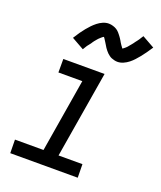

<svg xmlns="http://www.w3.org/2000/svg" viewBox="-140 -847 785 936"><g transform="rotate(20 252.5 -379.0)"><path d="M26 0 25 -70H173L236 -450H112V-520H326L251 -70H375L376 0ZM185 -597 121 -633Q132 -651 142.5 -666Q153 -681 163 -693Q173 -705 182.5 -715Q192 -725 204.5 -735Q217 -745 232 -751.5Q247 -758 262 -758Q268 -758 273.5 -757Q279 -756 284 -754.5Q289 -753 294 -751Q299 -749 303.5 -746Q308 -743 311.5 -740Q315 -737 318.5 -733Q322 -729 325.5 -724.5Q329 -720 332 -716Q335 -712 337.5 -708Q340 -704 342.5 -700Q345 -696 348 -690.5Q351 -685 354.5 -680.5Q358 -676 360 -673Q362 -670 365 -666Q368 -668 371.5 -670.5Q375 -673 380 -677.5Q385 -682 386.5 -684Q388 -686 390.5 -689Q393 -692 395.5 -695Q398 -698 401 -701.5Q404 -705 407 -709Q410 -713 413 -717.5Q416 -722 420 -726.5Q424 -731 427 -736Q430 -741 433.5 -746.5Q437 -752 441 -758L505 -722Q493 -704 482.5 -689Q472 -674 462 -662Q452 -650 443 -640Q434 -630 421.5 -620Q409 -610 394 -603.5Q379 -597 364 -597Q356 -597 348 -599Q340 -601 333.5 -603.5Q327 -606 321 -610.5Q315 -615 310 -619.5Q305 -624 300 -630.5Q295 -637 291 -642.5Q287 -648 284 -654Q281 -660 276 -667Q271 -674 268 -679.5Q265 -685 261 -689Q257 -687 254 -684.5Q251 -682 246 -677.5Q241 -673 239 -671Q237 -669 234.5 -666Q232 -663 229.5 -660Q227 -657 224 -653.5Q221 -650 218.5 -646Q216 -642 213 -637.5Q210 -633 206 -628.5Q202 -624 198.5 -619Q195 -614 192 -608.5Q189 -603 185 -597Z"/></g></svg>

Font: Iosevka SS18
Style: Italic
Weight: 400
Italic angle: -9°
Monospace: yes
Designer: Belleve Invis
Foundry: Belleve Invis
Version: Version 25.1.1; ttfautohint (v1.8.4)